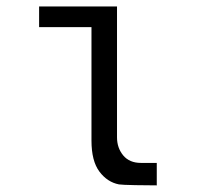

<svg xmlns="http://www.w3.org/2000/svg" viewBox="-20 -570 640 594"><path d="M263 -135V-486H101V-550H342V-145Q342 -112.5 361.2 -89.2Q380.5 -66 416 -66H465V3.5Q440 3.5 399 2.8Q358 2 348 0.5Q312 -6.5 287.5 -39.2Q263 -72 263 -135Z"/></svg>

Font: JuliaMono Light
Style: Regular
Weight: 300
Monospace: yes
Designer: cormullion
Foundry: corm
Version: Version 0.054; ttfautohint (v1.8.4)